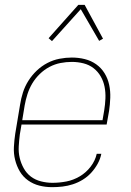

<svg xmlns="http://www.w3.org/2000/svg" viewBox="-20 -766 540 794"><path d="M196 8Q168 8 142.5 1.5Q117 -5 96 -20Q75 -35 62 -57Q49 -79 42.5 -105Q36 -131 37.5 -158.5Q39 -186 43 -213L63 -333Q67 -359 75 -384Q83 -409 97.5 -432Q112 -455 132 -474Q152 -493 176 -505.5Q200 -518 226 -523Q252 -528 277 -528Q305 -528 331 -521.5Q357 -515 378 -500Q399 -485 412.5 -463Q426 -441 431.5 -415Q437 -389 436 -361.5Q435 -334 431 -307L421 -251H69L62 -210Q59 -186 57.5 -161Q56 -136 61.5 -113Q67 -90 78.5 -69.5Q90 -49 108 -35.5Q126 -22 149.5 -16Q173 -10 197 -10Q226 -10 254.5 -15.5Q283 -21 309.5 -36.5Q336 -52 355 -77Q374 -102 380 -130H399Q395 -109 384 -89Q373 -69 357.5 -52Q342 -35 322.5 -23Q303 -11 281.5 -4Q260 3 238.5 5.5Q217 8 196 8ZM72 -269H404L411 -310Q415 -334 416 -359Q417 -384 412.5 -407Q408 -430 396.5 -450Q385 -470 367 -484Q349 -498 325.5 -504Q302 -510 277 -510Q254 -510 230.5 -505.5Q207 -501 185 -489.5Q163 -478 144.5 -460Q126 -442 113.5 -421Q101 -400 93.5 -376.5Q86 -353 82 -330ZM195 -596 181 -608 304 -746H330L406 -606L390 -597L314 -728Z"/></svg>

Font: Iosevka Term Curly Th Obl
Style: Regular
Weight: 100
Italic angle: -9°
Designer: Belleve Invis
Foundry: Belleve Invis
Version: Version 32.3.0